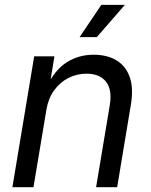

<svg xmlns="http://www.w3.org/2000/svg" viewBox="-20 -781 631 801"><path d="M173.8 -324.2 119.6 0H31.7L122.6 -545.9H207L185.5 -413.6L172.9 -416.5Q209.5 -490.7 259.3 -521.7Q309.1 -552.7 370.1 -552.7Q426.8 -552.7 465.8 -529.3Q504.9 -505.9 521.2 -459.5Q537.6 -413.1 525.9 -343.8L468.8 0H380.9L438 -342.3Q448.7 -406.2 422.4 -439.9Q396 -473.6 340.8 -473.6Q300.8 -473.6 265.6 -455.8Q230.5 -438 206.1 -404.5Q181.6 -371.1 173.8 -324.2ZM312 -626 402.8 -760.7H501L383.8 -626Z"/></svg>

Font: Adwaita Sans
Style: Italic
Weight: 400
Italic angle: -9.39999°
Designer: Rasmus Andersson
Foundry: rsms
Version: Version 4.001;git-9221beed3